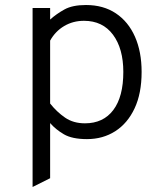

<svg xmlns="http://www.w3.org/2000/svg" viewBox="-20 -543 656 766"><path d="M110 203V-511H180V-465Q205 -487.5 237 -505.2Q269 -523 323 -523Q392.5 -523 442.2 -489.8Q492 -456.5 518.5 -396.5Q545 -336.5 545 -256Q545 -170.5 517 -110.8Q489 -51 439.8 -19.5Q390.5 12 327 12Q268 12 235 -7.2Q202 -26.5 180 -52V168ZM319 -51Q392 -51 432 -104Q472 -157 472 -256Q472 -349 430.8 -404.5Q389.5 -460 315 -460Q271.5 -460 236.2 -439.2Q201 -418.5 180 -381V-130Q206.5 -96.5 239.5 -73.8Q272.5 -51 319 -51Z"/></svg>

Font: Overpass Mono Light Light
Style: Regular
Weight: 300
Monospace: yes
Version: Version 4.000